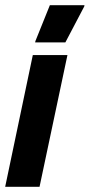

<svg xmlns="http://www.w3.org/2000/svg" viewBox="-39 -723 347 743"><path d="M-19 0 88 -510H222L114 0ZM97 -559 98 -564 154 -703H288L287 -698L214 -559Z"/></svg>

Font: Saira ExtraCondensed Black
Style: Italic
Weight: 900
Width: 2
Italic angle: -12°
Designer: Hector Gatti with collaboration of the Omnibus-Type team
Foundry: Omnibus-Type
Version: Version 1.101